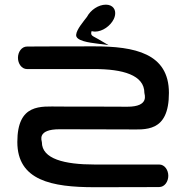

<svg xmlns="http://www.w3.org/2000/svg" viewBox="-20 -782 778 802"><path d="M383.8 -600.1 433.3 -593.5 390.6 -618.5C367.1 -632.3 356.4 -632.3 362.6 -652C365.7 -651.2 371.9 -650 376.8 -650C408.4 -650 441.3 -673.9 455.1 -702C466 -724.2 463.3 -749.5 440.7 -759.1C435.2 -761.4 429 -762.5 422.3 -762.5C391.4 -762.5 358.6 -740.6 343.2 -711.4C329.3 -693 300 -659.2 298.2 -637.3C294.4 -610.8 355.7 -603.8 383.8 -600.1ZM375 0C536.6 0 645 -0.7 645 -0.7C667.7 -0.7 683 -23.6 683 -47.8C683 -71.9 667.7 -94.8 645 -94.8L375 -94.8C249.2 -94.8 154.9 -118.1 154.9 -188.1C154.9 -193.6 132.1 -242.3 229.4 -242.1C232.9 -242.1 236.2 -242.1 239.3 -242.1C271.3 -242 379.3 -241.4 514 -241.4C586 -241.4 685.6 -226.6 685.6 -393.9C685.6 -559.4 542.8 -588.4 373.2 -588.4C202.9 -588.4 93 -587.6 93 -587.6C70.3 -587.6 55 -564.8 55 -540.6C55 -516.4 70.3 -493.5 93 -493.5L373.2 -493.6C492.4 -493.6 583.1 -468.9 583.1 -393.9C583.1 -388 605.7 -336 511.4 -336.2C511.4 -336.2 397 -336.9 226.7 -336.9C152.1 -336.9 52.4 -351.4 52.4 -188.9C52.4 -28 196.4 0 375 0ZM230.3 -242.2C231.3 -242.2 233.2 -242.2 236 -242.1C236 -243.1 236 -251.1 236 -252.1C232.5 -252.1 230.3 -252.2 230.3 -252.2C230.3 -252.2 230.3 -243.2 230.3 -242.2Z"/></svg>

Font: Hi.
Style: Black
Weight: 400
Designer: Mew Too, Robert Jablonski
Foundry: Cannot Into Space Fonts
Version: Version 1.996